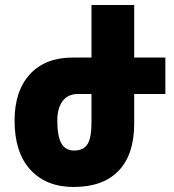

<svg xmlns="http://www.w3.org/2000/svg" viewBox="-20 -734 693 764"><path d="M638 -360H514V-242Q514 -119 452 -54.5Q390 10 273 10Q164 10 101 -58.5Q38 -127 38 -254Q38 -372 99 -438.5Q160 -505 269 -505H344V-714H514V-505H638ZM344 -360H290Q250 -360 229 -331.5Q208 -303 208 -254Q208 -193 224 -164Q240 -135 275 -135Q312 -135 328 -160Q344 -185 344 -247Z"/></svg>

Font: Noto Sans Armenian Black Cond
Style: Regular
Weight: 900
Width: 3
Designer: Monotype Design team
Foundry: Monotype Imaging Inc.
Version: Version 1.000